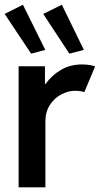

<svg xmlns="http://www.w3.org/2000/svg" viewBox="-21 -806 429 826"><path d="M59.1 -521H172.4V-444.3H174.8Q200.7 -481.4 240.7 -505.1Q280.8 -528.8 332.5 -528.8Q350.1 -528.8 365.7 -526.1Q381.3 -523.4 388.2 -520L341.8 -409.7Q337.4 -411.6 325.9 -413.6Q314.5 -415.5 301.8 -415.5Q272.9 -415.5 243.2 -400.1Q213.4 -384.8 193.8 -354.7Q174.3 -324.7 174.3 -284.2V0H59.1ZM165 -746.1 245.1 -785.6 339.8 -591.3 277.3 -575.2ZM-1 -746.1 77.6 -785.6 173.8 -591.3 112.8 -575.2Z"/></svg>

Font: Reddit Sans SemiBold
Style: Regular
Weight: 600
Designer: Stephen Hutchings
Foundry: Reddit
Version: Version 1.013